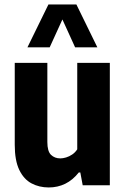

<svg xmlns="http://www.w3.org/2000/svg" viewBox="-20 -828 560 858"><path d="M197.9 9.7Q155.2 9.7 120.8 -8.6Q86.4 -26.8 66.2 -68.6Q45.9 -110.5 45.9 -181.4V-547H191.6V-193.4Q191.6 -151.8 208 -136Q224.5 -120.2 249.4 -120.2Q261.2 -120.2 275.3 -124.4Q289.4 -128.6 302.7 -137.6Q316 -146.5 325.2 -160.7V-547H470.8V0H349.6L338.9 -57.2H332Q305.5 -23.6 271.7 -6.9Q237.9 9.7 197.9 9.7ZM102.7 -616.6 196.4 -808H321.4L415 -616.6H315.6L250 -760.6H267.8L202.1 -616.6Z"/></svg>

Font: Encode Sans Condensed Thin
Style: Regular
Weight: 100
Width: 3
Designer: Multiple Designers
Foundry: Impallari Type
Version: Version 3.002